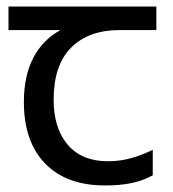

<svg xmlns="http://www.w3.org/2000/svg" viewBox="-20 -557 530 587"><path d="M301 10Q183 10 118 -57Q53 -124 53 -245Q53 -325 82 -380.5Q111 -436 165 -465H6V-537H458V-465H345Q251 -465 197.5 -411.5Q144 -358 144 -252Q144 -165 187 -114.5Q230 -64 310 -64Q347 -64 381 -73.5Q415 -83 447 -99V-21Q418 -5 383 2.5Q348 10 301 10Z"/></svg>

Font: ltelugu05
Style: Book
Weight: 400
Designer: Jelle Bosma - Monotype Design Team
Foundry: Monotype Imaging Inc.
Version: Version 2.003